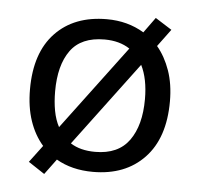

<svg xmlns="http://www.w3.org/2000/svg" viewBox="-46 -600 706 680"><g transform="rotate(5 307.0 -260.5)"><path d="M556.6 -262.7Q556.6 -132.3 489 -61.3Q421.4 9.8 306.2 9.8Q231.4 9.8 175.8 -22.5L135.3 32.2L77.6 -5.9L123 -66.4Q92.3 -101.6 75.7 -150.6Q59.1 -199.7 59.1 -262.7Q59.1 -392.6 126.2 -462.9Q193.4 -533.2 309.1 -533.2Q383.3 -533.2 441.4 -498L481 -552.7L539.6 -515.6L494.1 -454.1Q522.9 -419.9 539.8 -371.8Q556.6 -323.7 556.6 -262.7ZM148.4 -262.7Q148.4 -225.6 154.3 -193.8Q160.2 -162.1 173.3 -137.7L397 -436.5Q360.4 -460.9 307.1 -460.9Q224.1 -460.9 186.3 -408.4Q148.4 -356 148.4 -262.7ZM467.8 -262.7Q467.8 -335 443.8 -382.8L220.2 -84Q254.9 -61.5 308.1 -61.5Q390.1 -61.5 429 -115.7Q467.8 -169.9 467.8 -262.7Z"/></g></svg>

Font: Lunasima
Style: Regular
Weight: 400
Designer: The DocRepair Project, Monotype Design Team
Foundry: Google
Version: Version 2.009